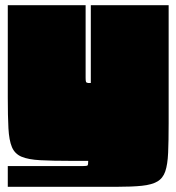

<svg xmlns="http://www.w3.org/2000/svg" viewBox="-20 -720 680 740"><path d="M630 -245Q630 -176 628 -131Q626 -86 617 -59.5Q608 -33 586.5 -20.5Q565 -8 527 -4Q489 0 428 0H10V-80H300Q315 -80 317.5 -82.5Q320 -85 320 -100H255Q182 -100 135.5 -102.5Q89 -105 63 -116Q37 -127 26 -153Q15 -179 12.5 -225.5Q10 -272 10 -345V-700H310V-420Q310 -408 311.5 -404.5Q313 -401 320 -400H330V-700H630Z"/></svg>

Font: Badeen Display
Style: Regular
Weight: 400
Version: Version 1.000; ttfautohint (v1.8.4.7-5d5b)